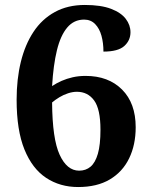

<svg xmlns="http://www.w3.org/2000/svg" viewBox="-20 -744 605 774"><path d="M295 10Q222 10 166 -27Q110 -64 78.5 -141.5Q47 -219 47 -342Q47 -425 64 -494.5Q81 -564 115 -615.5Q149 -667 201 -695.5Q253 -724 322 -724Q387 -724 427.5 -708.5Q468 -693 487 -668Q506 -643 506 -614Q506 -581 481 -558.5Q456 -536 397 -536Q397 -571 389 -600Q381 -629 363.5 -647Q346 -665 319 -665Q278 -665 251 -633Q224 -601 209.5 -541.5Q195 -482 190 -397Q208 -409 228.5 -418Q249 -427 273 -432.5Q297 -438 325 -438Q417 -438 472 -383Q527 -328 527 -231Q527 -160 500.5 -105.5Q474 -51 422.5 -20.5Q371 10 295 10ZM299 -56Q326 -56 345 -72Q364 -88 374.5 -124Q385 -160 385 -221Q385 -304 359.5 -339Q334 -374 290 -374Q273 -374 254.5 -368Q236 -362 219.5 -352Q203 -342 190 -331Q191 -184 220.5 -120Q250 -56 299 -56Z"/></svg>

Font: Noto Serif Khmer
Style: Bold
Weight: 700
Version: Version 2.003